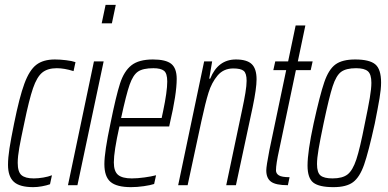

<svg xmlns="http://www.w3.org/2000/svg" viewBox="-20 -763 1597 791"><path d="M13 -84Q13 -113 19 -151.5Q25 -190 38 -254Q60 -363 80.5 -418.5Q101 -474 129.5 -496Q158 -518 206 -518Q227 -518 252 -515Q277 -512 291 -507L283 -470Q245 -482 214 -482Q176 -482 154 -464Q132 -446 116 -399.5Q100 -353 80 -256Q66 -191 59.5 -154.5Q53 -118 53 -92Q53 -55 68.5 -41.5Q84 -28 119 -28Q137 -28 158 -31.5Q179 -35 194 -41L186 -4Q172 1 153 4.5Q134 8 117 8Q61 8 37 -14Q13 -36 13 -84Z M399 -667 415 -743H457L441 -667ZM260 0 367 -510H407L299 0Z M410 -87Q410 -137 435 -254Q458 -368 474.5 -419Q491 -470 521.5 -494Q552 -518 610 -518Q663 -518 685.5 -500Q708 -482 708 -438Q708 -376 680 -256L677 -242H472Q449 -139 449 -94Q449 -57 466.5 -42.5Q484 -28 523 -28Q546 -28 575 -32Q604 -36 623 -41L615 -5Q600 0 572.5 4Q545 8 520 8Q461 8 435.5 -13.5Q410 -35 410 -87ZM646 -277 652 -305Q669 -386 669 -427Q669 -461 655.5 -471.5Q642 -482 612 -482Q569 -482 548.5 -468Q528 -454 514 -414Q500 -374 479 -277Z M821 -510H854L842 -439H846Q878 -518 952 -518Q997 -518 1017 -499Q1037 -480 1037 -436Q1037 -399 1021 -322L952 0H912L978 -313Q986 -350 991 -380.5Q996 -411 996 -430Q996 -461 984 -471Q972 -481 941 -481Q901 -481 876.5 -452Q852 -423 839 -381Q826 -339 810 -265L753 0H714Z M1077 -61Q1077 -78 1090 -145L1159 -474H1106L1114 -510H1167L1198 -658H1238L1207 -510H1268L1260 -474H1199L1130 -145Q1117 -87 1117 -61Q1117 -48 1129 -40.5Q1141 -33 1173 -33L1166 0Q1116 0 1096.5 -14.5Q1077 -29 1077 -61Z M1247 -81Q1247 -138 1272 -254Q1298 -372 1316 -424.5Q1334 -477 1362 -497.5Q1390 -518 1443 -518Q1502 -518 1526 -498Q1550 -478 1550 -423Q1550 -396 1543.5 -357.5Q1537 -319 1524 -254Q1498 -136 1480 -84.5Q1462 -33 1434.5 -12.5Q1407 8 1354 8Q1295 8 1271 -10.5Q1247 -29 1247 -81ZM1483 -254Q1497 -321 1503.5 -359.5Q1510 -398 1510 -422Q1510 -457 1495.5 -469.5Q1481 -482 1447 -482Q1406 -482 1385.5 -467Q1365 -452 1350.5 -407.5Q1336 -363 1313 -254Q1299 -187 1292.5 -149Q1286 -111 1286 -87Q1286 -52 1300.5 -40Q1315 -28 1350 -28Q1391 -28 1412 -44.5Q1433 -61 1448 -106Q1463 -151 1483 -254Z"/></svg>

Font: Saira Ultra Condensed ExLight
Style: Italic
Weight: 200
Width: 1
Italic angle: -12°
Designer: Hector Gatti with collaboration of the Omnibus-Type team
Foundry: Omnibus-Type
Version: Version 1.001; ttfautohint (v1.8)